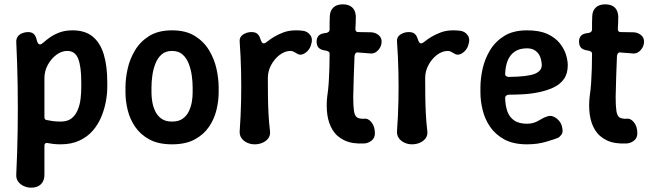

<svg xmlns="http://www.w3.org/2000/svg" viewBox="-20 -653 3008 886"><path d="M315 -513Q373 -513 408 -484Q443 -455 459 -401.5Q475 -348 475 -275V-250Q475 -220 468.5 -184.5Q462 -149 447.5 -114Q433 -79 408.5 -50.5Q384 -22 347 -4.5Q310 13 260 13Q240 13 224 11Q208 9 199 7Q185 5 185 19V154Q185 181 169 197Q153 213 124 213Q106 213 89.5 205.5Q73 198 63.5 184.5Q54 171 55 153Q60 51 61.5 -51.5Q63 -154 61.5 -256Q60 -358 55 -461Q55 -475 62.5 -485Q70 -495 83 -500Q96 -505 109 -505Q126 -505 135 -497Q144 -489 148 -474Q150 -464 154 -456Q158 -448 165 -448Q171 -448 182 -458Q193 -468 210.5 -480.5Q228 -493 254 -503Q280 -513 315 -513ZM290 -418Q264 -418 240 -400Q216 -382 200.5 -353.5Q185 -325 185 -293V-112Q185 -100 196 -99Q205 -97 221.5 -94.5Q238 -92 260 -92Q292 -92 310.5 -107Q329 -122 339 -146.5Q349 -171 352 -198.5Q355 -226 355 -250V-275Q355 -345 341 -381.5Q327 -418 290 -418Z M989 -225Q989 -188 979 -146Q969 -104 944.5 -68Q920 -32 878.5 -9.5Q837 13 774 13Q711 13 669.5 -9.5Q628 -32 603.5 -68Q579 -104 569 -146Q559 -188 559 -225V-250Q559 -290 569 -335.5Q579 -381 603.5 -421.5Q628 -462 669.5 -487.5Q711 -513 774 -513Q837 -513 878.5 -487.5Q920 -462 944.5 -421.5Q969 -381 979 -335.5Q989 -290 989 -250ZM869 -250Q869 -276 865 -304.5Q861 -333 851 -359Q841 -385 822.5 -401.5Q804 -418 774 -418Q744 -418 725.5 -401.5Q707 -385 697 -359Q687 -333 683 -304.5Q679 -276 679 -250V-225Q679 -204 683 -181.5Q687 -159 697 -138.5Q707 -118 725.5 -105Q744 -92 774 -92Q804 -92 822.5 -105Q841 -118 851 -138.5Q861 -159 865 -181.5Q869 -204 869 -225Z M1155 13Q1137 13 1120.5 5.5Q1104 -2 1094.5 -15.5Q1085 -29 1086 -47Q1091 -116 1092.5 -185Q1094 -254 1092.5 -323Q1091 -392 1086 -461Q1084 -482 1101.5 -493.5Q1119 -505 1140 -505Q1158 -505 1167 -497.5Q1176 -490 1181 -475Q1184 -465 1188 -458.5Q1192 -452 1199 -453Q1205 -454 1216.5 -463.5Q1228 -473 1246.5 -484Q1265 -495 1289.5 -504Q1314 -513 1346 -513Q1355 -513 1363 -512.5Q1371 -512 1378 -511Q1400 -508 1412.5 -490Q1425 -472 1414 -442Q1410 -429 1399 -417.5Q1388 -406 1375 -402Q1362 -398 1350 -406Q1344 -410 1336 -414Q1328 -418 1321 -418Q1295 -418 1271 -400Q1247 -382 1231.5 -353.5Q1216 -325 1216 -293Q1216 -251 1216.5 -210Q1217 -169 1219 -129Q1221 -89 1226 -47Q1228 -29 1218.5 -15.5Q1209 -2 1192 5.5Q1175 13 1155 13Z M1661 9Q1606 12 1570 -5Q1534 -22 1515 -53Q1496 -84 1490.5 -124Q1485 -164 1490 -207Q1495 -241 1497 -273Q1499 -305 1500 -337Q1501 -369 1501 -403Q1501 -409 1499.5 -411.5Q1498 -414 1494 -416Q1490 -418 1486 -419Q1461 -422 1451 -432Q1441 -442 1441 -461Q1441 -479 1451 -489Q1461 -499 1486 -501Q1493 -503 1497 -506.5Q1501 -510 1501 -517Q1501 -532 1501 -548Q1501 -564 1502 -579Q1503 -604 1518.5 -618.5Q1534 -633 1562 -633Q1589 -633 1604.5 -619.5Q1620 -606 1622 -579Q1622 -564 1621.5 -549Q1621 -534 1620 -519Q1620 -505 1633 -505Q1649 -505 1664 -504.5Q1679 -504 1693 -504Q1712 -503 1726.5 -491.5Q1741 -480 1741 -461Q1741 -440 1726.5 -423Q1712 -406 1693 -406Q1678 -407 1662 -408.5Q1646 -410 1630 -411Q1625 -412 1621 -407.5Q1617 -403 1616 -394Q1614 -347 1612.5 -301Q1611 -255 1610 -205Q1610 -163 1613.5 -140.5Q1617 -118 1628 -111Q1639 -104 1660 -105Q1679 -108 1694.5 -88.5Q1710 -69 1710 -38Q1710 -16 1694.5 -4Q1679 8 1661 9Z M1881 13Q1863 13 1846.5 5.5Q1830 -2 1820.5 -15.5Q1811 -29 1812 -47Q1817 -116 1818.5 -185Q1820 -254 1818.5 -323Q1817 -392 1812 -461Q1810 -482 1827.5 -493.5Q1845 -505 1866 -505Q1884 -505 1893 -497.5Q1902 -490 1907 -475Q1910 -465 1914 -458.5Q1918 -452 1925 -453Q1931 -454 1942.5 -463.5Q1954 -473 1972.5 -484Q1991 -495 2015.5 -504Q2040 -513 2072 -513Q2081 -513 2089 -512.5Q2097 -512 2104 -511Q2126 -508 2138.5 -490Q2151 -472 2140 -442Q2136 -429 2125 -417.5Q2114 -406 2101 -402Q2088 -398 2076 -406Q2070 -410 2062 -414Q2054 -418 2047 -418Q2021 -418 1997 -400Q1973 -382 1957.5 -353.5Q1942 -325 1942 -293Q1942 -251 1942.5 -210Q1943 -169 1945 -129Q1947 -89 1952 -47Q1954 -29 1944.5 -15.5Q1935 -2 1918 5.5Q1901 13 1881 13Z M2412 13Q2349 13 2307.5 -9.5Q2266 -32 2241.5 -68Q2217 -104 2207 -146Q2197 -188 2197 -225V-250Q2197 -290 2207 -335.5Q2217 -381 2241.5 -421.5Q2266 -462 2307.5 -487.5Q2349 -513 2412 -513Q2470 -513 2506.5 -496Q2543 -479 2563.5 -453Q2584 -427 2592 -400Q2600 -373 2600 -352Q2600 -313 2582 -288Q2564 -263 2533.5 -249Q2503 -235 2467 -227.5Q2431 -220 2394.5 -218Q2358 -216 2328 -216Q2319 -215 2315 -211Q2311 -207 2311 -201Q2312 -165 2321.5 -138.5Q2331 -112 2353 -97Q2375 -82 2412 -82Q2442 -82 2465.5 -96.5Q2489 -111 2506 -116Q2520 -121 2534 -115Q2548 -109 2559 -96.5Q2570 -84 2573 -70Q2580 -44 2571.5 -32.5Q2563 -21 2555 -17Q2538 -10 2499 1.5Q2460 13 2412 13ZM2327 -298Q2415 -299 2448 -312.5Q2481 -326 2480 -354Q2479 -375 2472 -392Q2465 -409 2450 -419.5Q2435 -430 2412 -430Q2376 -430 2354 -414Q2332 -398 2322 -371.5Q2312 -345 2311 -310Q2311 -305 2316 -301.5Q2321 -298 2327 -298Z M2872 9Q2817 12 2781 -5Q2745 -22 2726 -53Q2707 -84 2701.5 -124Q2696 -164 2701 -207Q2706 -241 2708 -273Q2710 -305 2711 -337Q2712 -369 2712 -403Q2712 -409 2710.5 -411.5Q2709 -414 2705 -416Q2701 -418 2697 -419Q2672 -422 2662 -432Q2652 -442 2652 -461Q2652 -479 2662 -489Q2672 -499 2697 -501Q2704 -503 2708 -506.5Q2712 -510 2712 -517Q2712 -532 2712 -548Q2712 -564 2713 -579Q2714 -604 2729.5 -618.5Q2745 -633 2773 -633Q2800 -633 2815.5 -619.5Q2831 -606 2833 -579Q2833 -564 2832.5 -549Q2832 -534 2831 -519Q2831 -505 2844 -505Q2860 -505 2875 -504.5Q2890 -504 2904 -504Q2923 -503 2937.5 -491.5Q2952 -480 2952 -461Q2952 -440 2937.5 -423Q2923 -406 2904 -406Q2889 -407 2873 -408.5Q2857 -410 2841 -411Q2836 -412 2832 -407.5Q2828 -403 2827 -394Q2825 -347 2823.5 -301Q2822 -255 2821 -205Q2821 -163 2824.5 -140.5Q2828 -118 2839 -111Q2850 -104 2871 -105Q2890 -108 2905.5 -88.5Q2921 -69 2921 -38Q2921 -16 2905.5 -4Q2890 8 2872 9Z"/></svg>

Font: Winky Sans Medium
Style: Regular
Weight: 500
Designer: Simon Atzbach
Foundry: typofactur
Version: Version 1.205